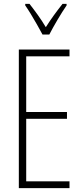

<svg xmlns="http://www.w3.org/2000/svg" viewBox="-20 -969 425 989"><path d="M338 0H77V-714H338V-679H115V-392H325V-357H115V-35H338ZM199 -791Q186 -815 170 -843.5Q154 -872 138 -898Q122 -924 110 -941V-949H132Q151 -925 174 -893Q197 -861 216 -829Q237 -862 256.5 -889Q276 -916 302 -949H323V-941Q301 -909 276.5 -867.5Q252 -826 234 -791Z"/></svg>

Font: Noto Sans Gurmukhi ExtraCondensed ExtraLight
Style: Regular
Weight: 200
Width: 2
Designer: Jelle Bosma - Monotype Design Team
Foundry: Monotype Imaging Inc.
Version: Version 2.004; ttfautohint (v1.8.4.7-5d5b)